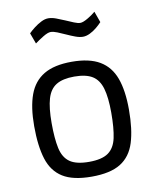

<svg xmlns="http://www.w3.org/2000/svg" viewBox="-82 -783 694 856"><g transform="rotate(-10 264.5 -354.5)"><path d="M264 10Q180 10 133.5 -19Q87 -48 68.5 -107Q50 -166 50 -256Q50 -342 70.5 -398Q91 -454 138 -482Q185 -510 264 -510Q344 -510 391 -482Q438 -454 458.5 -398Q479 -342 479 -256Q479 -166 460.5 -107Q442 -48 395.5 -19Q349 10 264 10ZM264 -57Q322 -57 351 -77.5Q380 -98 389.5 -142Q399 -186 399 -256Q399 -325 387 -366Q375 -407 346 -425Q317 -443 264 -443Q212 -443 182.5 -425Q153 -407 141 -366Q129 -325 129 -256Q129 -186 138.5 -142Q148 -98 177 -77.5Q206 -57 264 -57ZM334 -611Q319 -611 300 -618Q281 -625 261.5 -634Q242 -643 224.5 -650Q207 -657 195 -657Q182 -657 160 -643.5Q138 -630 122 -618L104 -667Q115 -678 130.5 -690Q146 -702 163 -710.5Q180 -719 195 -719Q211 -719 230 -712Q249 -705 268.5 -696.5Q288 -688 305 -681Q322 -674 333 -674Q345 -674 366.5 -686.5Q388 -699 403 -712L421 -662Q411 -651 396.5 -639Q382 -627 365.5 -619Q349 -611 334 -611Z"/></g></svg>

Font: Cairo
Style: Regular
Weight: 400
Designer: Mohamed Gaber, Accademia di Belle Arti di Urbino
Foundry: Kief Type Foundry, Accademia di Belle Arti di Urbino
Version: Version 3.120